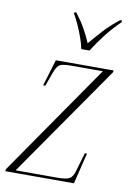

<svg xmlns="http://www.w3.org/2000/svg" viewBox="-90 -819 585 872"><g transform="rotate(10 203.0 -383.0)"><path d="M-3 0 -1 -10 355 -524H208Q182 -524 168 -520.5Q154 -517 146 -506Q138 -495 130 -472L109 -414H99L136 -536H403L401 -527L43 -12H233Q278 -12 292 -21Q306 -30 314 -57L339 -143H349L314 0ZM241 -606Q237 -628 227 -656Q217 -684 205 -711Q193 -738 181 -758L182 -766H190Q216 -732 233 -702Q250 -672 265 -637Q289 -666 319.5 -699.5Q350 -733 392 -766H401L400 -758Q362 -721 331.5 -681.5Q301 -642 279 -606Z"/></g></svg>

Font: Noto Serif Display SemiCondensed ExtraLight
Style: Italic
Weight: 200
Width: 4
Italic angle: -12°
Designer: Monotype Design Team
Foundry: Monotype Imaging Inc.
Version: Version 2.009